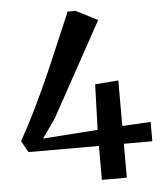

<svg xmlns="http://www.w3.org/2000/svg" viewBox="-53 -793 720 840"><g transform="rotate(-5 307.0 -373.0)"><path d="M360.5 0V-149H51L23 -199.5Q51 -249 78.5 -304Q106 -359 132.5 -416.5Q159 -474 183.8 -531.8Q208.5 -589.5 231.5 -644Q254.5 -698.5 275.5 -746.5H310.5L405 -698L178 -285L120 -202.5L361 -219.5L367.5 -419L470 -427V-227L595 -234V-149H470V0Z"/></g></svg>

Font: Merriweather 48pt SemiBold
Style: Regular
Weight: 600
Version: Version 2.100